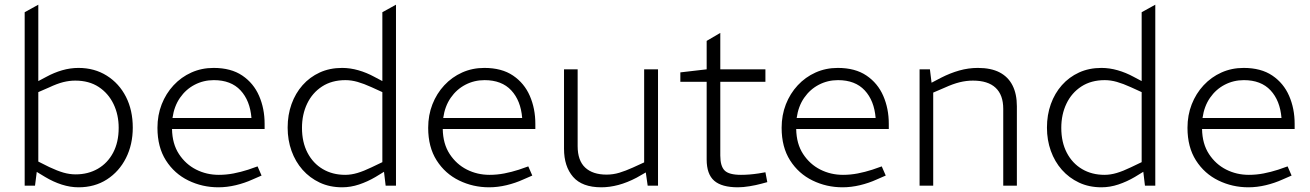

<svg xmlns="http://www.w3.org/2000/svg" viewBox="-20 -790 5575 817"><path d="M314 7Q279 7 243 -4.5Q207 -16 172 -37L129 -63L142 -103L190 -79Q224 -63 250 -55.5Q276 -48 302 -48Q355 -48 396.5 -72Q438 -96 461.5 -140.5Q485 -185 485 -246Q485 -302 463 -347.5Q441 -393 400 -420Q359 -447 300 -447Q275 -447 249 -440.5Q223 -434 189 -418L143 -398V-90L139 -79L129 0H85V-738L143 -770V-425L128 -437L177 -463Q210 -481 244.5 -491Q279 -501 314 -501Q382 -501 434.5 -468Q487 -435 516 -378Q545 -321 545 -247Q545 -175 516 -117.5Q487 -60 435 -26.5Q383 7 314 7Z M909 7Q841 7 781.5 -22Q722 -51 686 -107.5Q650 -164 650 -246Q650 -300 668 -346Q686 -392 718.5 -427Q751 -462 794.5 -481.5Q838 -501 889 -501Q963 -501 1011 -468.5Q1059 -436 1082.5 -382Q1106 -328 1106 -263V-241H712Q713 -178 741.5 -134.5Q770 -91 814.5 -68.5Q859 -46 911 -46Q943 -46 974 -52Q1005 -58 1036 -68L1076 -82L1093 -43L1054 -26Q1021 -11 983.5 -2Q946 7 909 7ZM714 -288H1050Q1044 -362 1003.5 -405.5Q963 -449 890 -449Q846 -449 808.5 -429.5Q771 -410 746 -374Q721 -338 714 -288Z M1436 7Q1383 7 1340.5 -13Q1298 -33 1267.5 -67.5Q1237 -102 1220.5 -148Q1204 -194 1204 -247Q1204 -301 1220.5 -347Q1237 -393 1267.5 -427.5Q1298 -462 1340.5 -481.5Q1383 -501 1436 -501Q1470 -501 1505 -491Q1540 -481 1573 -463L1607 -445V-738L1665 -770V0H1621L1614 -59L1578 -37Q1544 -17 1508 -5Q1472 7 1436 7ZM1265 -246Q1265 -185 1288.5 -140Q1312 -95 1353.5 -70.5Q1395 -46 1449 -46Q1474 -46 1501 -54Q1528 -62 1561 -78L1607 -100V-398L1561 -419Q1528 -434 1501.5 -441.5Q1475 -449 1450 -449Q1392 -449 1350.5 -422Q1309 -395 1287 -349Q1265 -303 1265 -246Z M2061 7Q1993 7 1933.5 -22Q1874 -51 1838 -107.5Q1802 -164 1802 -246Q1802 -300 1820 -346Q1838 -392 1870.5 -427Q1903 -462 1946.5 -481.5Q1990 -501 2041 -501Q2115 -501 2163 -468.5Q2211 -436 2234.5 -382Q2258 -328 2258 -263V-241H1864Q1865 -178 1893.5 -134.5Q1922 -91 1966.5 -68.5Q2011 -46 2063 -46Q2095 -46 2126 -52Q2157 -58 2188 -68L2228 -82L2245 -43L2206 -26Q2173 -11 2135.5 -2Q2098 7 2061 7ZM1866 -288H2202Q2196 -362 2155.5 -405.5Q2115 -449 2042 -449Q1998 -449 1960.5 -429.5Q1923 -410 1898 -374Q1873 -338 1866 -288Z M2539 7Q2457 7 2418.5 -37.5Q2380 -82 2380 -157V-495H2438V-168Q2438 -107 2470 -77Q2502 -47 2561 -47Q2589 -47 2615.5 -55Q2642 -63 2673 -77L2721 -99V-495H2780V0H2736L2726 -70L2738 -62L2689 -34Q2649 -13 2611.5 -3Q2574 7 2539 7Z M3120 7Q3051 7 3019 -21Q2987 -49 2987 -111V-442H2875V-482L2987 -495V-616L3045 -650V-495H3237V-442H3045V-128Q3045 -83 3063.5 -64.5Q3082 -46 3133 -46Q3151 -46 3169.5 -47.5Q3188 -49 3208 -52L3237 -57L3245 -15L3219 -8Q3197 -2 3169.5 2.5Q3142 7 3120 7Z M3565 7Q3497 7 3437.5 -22Q3378 -51 3342 -107.5Q3306 -164 3306 -246Q3306 -300 3324 -346Q3342 -392 3374.5 -427Q3407 -462 3450.5 -481.5Q3494 -501 3545 -501Q3619 -501 3667 -468.5Q3715 -436 3738.5 -382Q3762 -328 3762 -263V-241H3368Q3369 -178 3397.5 -134.5Q3426 -91 3470.5 -68.5Q3515 -46 3567 -46Q3599 -46 3630 -52Q3661 -58 3692 -68L3732 -82L3749 -43L3710 -26Q3677 -11 3639.5 -2Q3602 7 3565 7ZM3370 -288H3706Q3700 -362 3659.5 -405.5Q3619 -449 3546 -449Q3502 -449 3464.5 -429.5Q3427 -410 3402 -374Q3377 -338 3370 -288Z M3893 0V-495H3937L3944 -438L3984 -459Q4023 -479 4062 -490Q4101 -501 4141 -501Q4197 -501 4233.5 -482Q4270 -463 4288.5 -426.5Q4307 -390 4307 -338V0H4249V-327Q4249 -386 4216.5 -416.5Q4184 -447 4120 -447Q4092 -447 4063.5 -440Q4035 -433 4000 -417L3951 -396V0Z M4667 7Q4614 7 4571.5 -13Q4529 -33 4498.5 -67.5Q4468 -102 4451.5 -148Q4435 -194 4435 -247Q4435 -301 4451.5 -347Q4468 -393 4498.5 -427.5Q4529 -462 4571.5 -481.5Q4614 -501 4667 -501Q4701 -501 4736 -491Q4771 -481 4804 -463L4838 -445V-738L4896 -770V0H4852L4845 -59L4809 -37Q4775 -17 4739 -5Q4703 7 4667 7ZM4496 -246Q4496 -185 4519.5 -140Q4543 -95 4584.5 -70.5Q4626 -46 4680 -46Q4705 -46 4732 -54Q4759 -62 4792 -78L4838 -100V-398L4792 -419Q4759 -434 4732.5 -441.5Q4706 -449 4681 -449Q4623 -449 4581.5 -422Q4540 -395 4518 -349Q4496 -303 4496 -246Z M5292 7Q5224 7 5164.5 -22Q5105 -51 5069 -107.5Q5033 -164 5033 -246Q5033 -300 5051 -346Q5069 -392 5101.5 -427Q5134 -462 5177.5 -481.5Q5221 -501 5272 -501Q5346 -501 5394 -468.5Q5442 -436 5465.5 -382Q5489 -328 5489 -263V-241H5095Q5096 -178 5124.5 -134.5Q5153 -91 5197.5 -68.5Q5242 -46 5294 -46Q5326 -46 5357 -52Q5388 -58 5419 -68L5459 -82L5476 -43L5437 -26Q5404 -11 5366.5 -2Q5329 7 5292 7ZM5097 -288H5433Q5427 -362 5386.5 -405.5Q5346 -449 5273 -449Q5229 -449 5191.5 -429.5Q5154 -410 5129 -374Q5104 -338 5097 -288Z"/></svg>

Font: REM Medium ExtraLight
Style: Regular
Weight: 250
Version: Version 1.005;gftools[0.9.28]